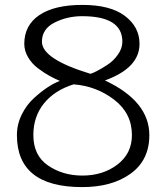

<svg xmlns="http://www.w3.org/2000/svg" viewBox="-20 -746 653 783"><path d="M349 -445Q357 -447 375.5 -456.5Q394 -466 418.5 -482Q443 -498 461 -523.5Q479 -549 479 -576Q479 -680 315 -680Q254 -680 202.5 -654Q151 -628 151 -576Q151 -505 349 -445ZM280 -402Q203 -378 159.5 -324.5Q116 -271 116 -195Q116 -112 176 -71Q236 -30 316 -30Q400 -30 459 -75Q518 -120 518 -195Q518 -284 445.5 -339.5Q373 -395 280 -402ZM224 -416Q203 -425 182 -436.5Q161 -448 135.5 -467Q110 -486 94.5 -512.5Q79 -539 79 -567Q79 -643 140.5 -684.5Q202 -726 316 -726Q430 -726 489.5 -681Q549 -636 549 -567Q549 -469 408 -418Q589 -333 589 -195Q589 -93 513 -38Q437 17 315 17Q49 17 49 -195Q49 -239 68.5 -278.5Q88 -318 117.5 -345Q147 -372 173.5 -389.5Q200 -407 224 -416Z"/></svg>

Font: Afta sans
Style: Regular
Weight: 400
Designer: par.qink
Foundry: Oriol Esparraguera Font
Version: Version 1.000